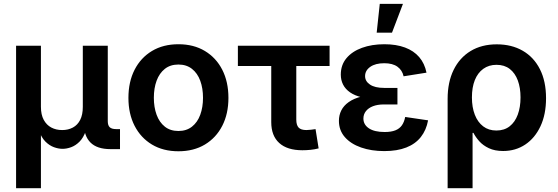

<svg xmlns="http://www.w3.org/2000/svg" viewBox="-20 -779 2913 1003"><path d="M64 204.1V-540H193.8V-221.2Q193.8 -179.7 208.5 -152.8Q223.1 -126 248 -112.8Q272.9 -99.6 304.7 -99.6Q336.4 -99.6 360.8 -112.8Q385.3 -126 398.9 -152.8Q412.6 -179.7 412.6 -221.2V-540H543V-146Q543 -124 553.2 -114.3Q563.5 -104.5 587.4 -104.5H606.9V0H557.1Q486.8 0 452.4 -34.7Q418 -69.3 418 -135.3V-184.6H440.9Q440.9 -129.9 428.2 -94.5Q415.5 -59.1 395.3 -38.8Q375 -18.6 351.6 -10Q328.1 -1.5 307.1 -1.5Q285.6 -1.5 262 -10Q238.3 -18.6 217.8 -38.8Q197.3 -59.1 184.3 -94.5Q171.4 -129.9 171.4 -184.6H193.8V204.1Z M912.1 11.2Q832.5 11.2 773.9 -23.9Q715.3 -59.1 683.1 -121.8Q650.9 -184.6 650.9 -267.6Q650.9 -351.6 683.1 -414.6Q715.3 -477.5 773.9 -512.7Q832.5 -547.9 912.1 -547.9Q991.7 -547.9 1050.3 -512.7Q1108.9 -477.5 1141.1 -414.6Q1173.3 -351.6 1173.3 -267.6Q1173.3 -184.6 1141.1 -121.8Q1108.9 -59.1 1050.3 -23.9Q991.7 11.2 912.1 11.2ZM912.1 -94.7Q954.1 -94.7 982.9 -117.4Q1011.7 -140.1 1026.1 -179.4Q1040.5 -218.8 1040.5 -268.1Q1040.5 -317.9 1026.1 -357.2Q1011.7 -396.5 982.9 -419.2Q954.1 -441.9 912.1 -441.9Q869.6 -441.9 841.1 -419.2Q812.5 -396.5 798.1 -357.4Q783.7 -318.4 783.7 -268.1Q783.7 -218.8 798.1 -179.4Q812.5 -140.1 841.1 -117.4Q869.6 -94.7 912.1 -94.7Z M1559.6 5.9Q1480.5 5.9 1438.7 -32Q1397 -69.8 1397 -141.1V-434.1H1222.7V-540H1701.7V-434.1H1527.8V-154.3Q1527.8 -125.5 1540 -112.5Q1552.2 -99.6 1580.6 -99.6Q1590.3 -99.6 1604.7 -101.3Q1619.1 -103 1628.4 -104.5L1644.5 -3.9Q1624 1.5 1602.3 3.7Q1580.6 5.9 1559.6 5.9Z M1987.3 10.3Q1919.9 10.3 1866.2 -8.5Q1812.5 -27.3 1781.5 -62.7Q1750.5 -98.1 1750.5 -147.9Q1750.5 -177.2 1762.9 -202.1Q1775.4 -227.1 1801.5 -245.6Q1827.6 -264.2 1868.2 -274.7Q1908.7 -285.2 1964.4 -285.2H2056.2V-233.4H1985.4Q1952.1 -233.4 1928.2 -224.1Q1904.3 -214.8 1891.4 -198.2Q1878.4 -181.6 1878.4 -159.7Q1878.4 -127.9 1907.2 -108.6Q1936 -89.4 1989.3 -89.4Q2023.4 -89.4 2045.4 -98.1Q2067.4 -106.9 2079.6 -124.5Q2091.8 -142.1 2096.7 -168L2216.3 -150.4Q2207 -99.6 2178.7 -63.5Q2150.4 -27.3 2102.5 -8.5Q2054.7 10.3 1987.3 10.3ZM1965.8 -260.7Q1911.6 -260.7 1872.6 -270Q1833.5 -279.3 1808.8 -296.4Q1784.2 -313.5 1772.2 -337.2Q1760.3 -360.8 1760.3 -389.2Q1760.3 -439.5 1789.8 -474.9Q1819.3 -510.3 1870.8 -529.1Q1922.4 -547.9 1987.8 -547.9Q2049.8 -547.9 2095.7 -530.8Q2141.6 -513.7 2169.9 -480.7Q2198.2 -447.8 2208 -399.4L2088.4 -380.4Q2081.5 -412.1 2056.4 -430.4Q2031.2 -448.7 1987.3 -448.7Q1940.9 -448.7 1914.1 -429.7Q1887.2 -410.6 1887.2 -381.3Q1887.2 -354.5 1912.8 -337.2Q1938.5 -319.8 1986.3 -319.8H2056.2V-260.7ZM1947.8 -608.4 1963.9 -758.8H2085L2027.8 -608.4Z M2318.4 204.1V-262.7Q2318.4 -349.6 2349.6 -413.6Q2380.9 -477.5 2438.5 -512.5Q2496.1 -547.4 2575.2 -547.4Q2652.8 -547.4 2710.7 -513.9Q2768.6 -480.5 2800.5 -417.5Q2832.5 -354.5 2832.5 -266.1Q2832.5 -181.6 2803.5 -119.6Q2774.4 -57.6 2723.9 -23.9Q2673.3 9.8 2608.4 9.8Q2564.5 9.8 2533.7 -4.9Q2502.9 -19.5 2483.6 -41.3Q2464.4 -63 2453.1 -85H2448.7V204.1ZM2572.8 -97.2Q2614.3 -97.2 2642.3 -119.1Q2670.4 -141.1 2684.8 -180.2Q2699.2 -219.2 2699.2 -270Q2699.2 -320.3 2685.1 -358.6Q2670.9 -397 2643.1 -418.7Q2615.2 -440.4 2573.7 -440.4Q2533.7 -440.4 2504.6 -419.4Q2475.6 -398.4 2460.4 -360.4Q2445.3 -322.3 2445.3 -270Q2445.3 -218.8 2460.4 -179.7Q2475.6 -140.6 2504.2 -118.9Q2532.7 -97.2 2572.8 -97.2Z"/></svg>

Font: V-Inter
Style: SemiBold-600
Weight: 600
Designer: Rasmus Andersson
Foundry: rsms
Version: Version 4.000;git-4146feb